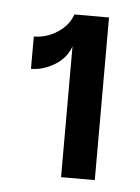

<svg xmlns="http://www.w3.org/2000/svg" viewBox="-37 -724 301 414"><g transform="rotate(5 114.0 -517.0)"><path d="M110 -341V-624Q100 -597 75 -582.5Q50 -568 25 -568V-638Q52 -638 76 -653.5Q100 -669 108 -693H183V-341Z"/></g></svg>

Font: Parkinsans Light
Style: Regular
Weight: 400
Version: Version 1.000